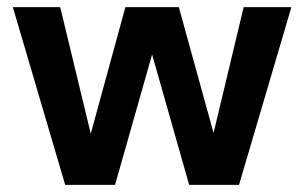

<svg xmlns="http://www.w3.org/2000/svg" viewBox="-20 -519 854 539"><path d="M163 0 16 -499H149L249 -85L219 -86L332 -499H482L596 -86L565 -85L664 -499H798L651 0H511L390 -426H424L303 0Z"/></svg>

Font: DM Sans 20pt
Style: Bold
Weight: 700
Version: Version 4.004;gftools[0.9.30]